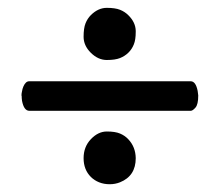

<svg xmlns="http://www.w3.org/2000/svg" viewBox="-20 -561 560 489"><path d="M252 -408.2Q230 -408.2 211.4 -426.5Q192.9 -444.8 192.9 -467.3Q192.9 -489.3 197.8 -501.5Q202.6 -513.7 211.4 -522.5Q230 -541 252 -541Q273.4 -541 285.6 -536.1Q297.9 -531.2 306.6 -522.5Q325.2 -504.4 325.7 -482.4V-480Q325.7 -459.5 320.8 -447.8Q315.9 -435.5 306.9 -426.8Q297.9 -418 285.6 -413.1Q273.4 -408.2 252 -408.2ZM192.9 -158.2Q192.9 -187 211.4 -206.5Q230 -226.1 252 -226.1Q273.4 -226.1 285.6 -220.9Q297.9 -215.8 306.6 -206.5Q325.2 -187 325.7 -158.2Q325.7 -112.8 285.6 -96.7Q273.4 -91.8 259.3 -91.8Q244.6 -91.8 232.4 -96.7Q220.2 -101.6 211.4 -110.4Q192.9 -128.9 192.9 -158.2ZM465.8 -354Q478.5 -354 483.4 -329.6Q484.4 -323.2 484.9 -317.9Q484.9 -294.9 477.8 -286.9Q470.7 -278.8 465.8 -278.8H54.7Q41 -278.8 36.1 -304.2Q35.2 -310.5 35.2 -316.4Q34.7 -316.9 34.7 -317.9Q34.7 -322.8 36.1 -328.6Q37.1 -335 39.6 -340.8Q45.4 -354 54.2 -354Z"/></svg>

Font: Copse
Style: Regular
Weight: 400
Version: Version 1.000